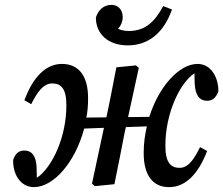

<svg xmlns="http://www.w3.org/2000/svg" viewBox="-20 -755 915 787"><path d="M672 12C740 13 793 -42 829 -136L800 -152C776 -104 753 -67 716 -67C680 -67 657 -89 658 -160C658 -283 712 -410 777 -455L778 -411C781 -367 796 -342 829 -342C848 -342 864 -351 875 -380C876 -439 844 -493 790 -493C714 -493 631 -400 592 -276L505 -275L549 -477L537 -487L457 -479C443 -409 431 -342 416 -274L334 -273C339 -298 341 -324 341 -350C342 -446 301 -492 236 -493C168 -494 115 -439 80 -344L108 -328C132 -376 157 -413 194 -413C230 -413 253 -392 252 -321C252 -198 197 -71 131 -26L130 -70C128 -113 112 -138 80 -138C60 -138 44 -129 34 -100C32 -41 64 12 119 12C201 12 289 -92 325 -228L406 -231L357 -2L369 8L449 0C464 -72 477 -141 491 -212L496 -234L582 -237C574 -203 569 -167 569 -130C568 -34 609 12 672 12ZM504 -569C592 -569 653 -625 685 -716L649 -730C614 -665 575 -628 508 -628C492 -628 478 -631 464 -637C476 -650 483 -667 483 -685C483 -717 462 -735 437 -735C403 -735 382 -712 373 -683C373 -615 424 -569 504 -569Z"/></svg>

Font: Source Serif Pro Semibold
Style: Italic
Weight: 600
Italic angle: -12°
Designer: Frank Grießhammer
Foundry: Adobe Systems Incorporated
Version: Version 3.001;hotconv 1.0.111;makeotfexe 2.5.65597